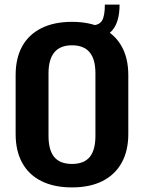

<svg xmlns="http://www.w3.org/2000/svg" viewBox="-20 -805 626 835"><path d="M293 10Q215 10 160 -17.5Q105 -45 76.5 -97Q48 -149 48 -222V-478Q48 -552 76.5 -603.5Q105 -655 160 -682.5Q215 -710 293 -710Q371 -710 425.5 -682.5Q480 -655 509 -603.5Q538 -552 538 -478V-222Q538 -149 509 -97Q480 -45 425.5 -17.5Q371 10 293 10ZM293 -92Q345 -92 370 -122Q395 -152 395 -214V-486Q395 -548 369.5 -578Q344 -608 293 -608Q242 -608 216.5 -577.5Q191 -547 191 -486V-214Q191 -152 216 -122Q241 -92 293 -92ZM379 -695Q411 -695 423.5 -715Q436 -735 436 -785H500Q500 -638 379 -638Z"/></svg>

Font: Pathway Extreme Condensed
Style: Bold
Weight: 700
Width: 3
Version: Version 1.001;gftools[0.9.26]